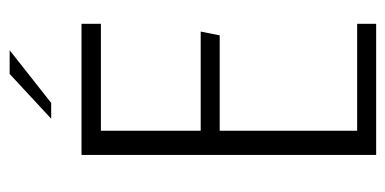

<svg xmlns="http://www.w3.org/2000/svg" viewBox="-224 -588 811 404"><g transform="rotate(-90 182.0 -385.5)"><path d="M58.5 -620H334.4V-579.2H109.4V-369.2H318.1L310.1 -329.2H109.4V-40H334.4V0H58.5ZM134.7 -683.8 228.9 -771.2H278.8L167.9 -683.8Z"/></g></svg>

Font: Smooch Sans Thin
Style: Regular
Weight: 100
Designer: Robert E. Leuschke
Foundry: Robert E. Leuschke
Version: Version 1.010